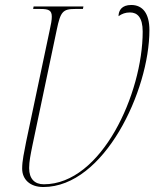

<svg xmlns="http://www.w3.org/2000/svg" viewBox="-20 -740 620 771"><path d="M154 11C399 11 580 -377 580 -619C580 -686 553 -720 507 -720C469 -720 456 -698 456 -675C470 -685 484 -690 502 -690C531 -690 553 -671 553 -613C553 -365 388 0 156 0C119 0 97 -22 97 -65C97 -92 103 -120 110 -155L208 -621C223 -693 232 -704 282 -704H313L315 -714H115L113 -704H142C175 -704 188 -699 188 -673C188 -660 185 -642 179 -616L85 -171C77 -129 69 -95 69 -63C69 -20 100 11 154 11Z"/></svg>

Font: Noto Serif Display Condensed Thin
Style: Italic
Weight: 100
Width: 3
Italic angle: -12°
Designer: Monotype Design Team
Foundry: Monotype Imaging Inc.
Version: Version 2.009